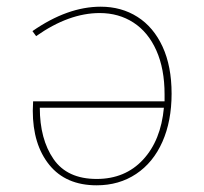

<svg xmlns="http://www.w3.org/2000/svg" viewBox="-20 -548 609 574"><path d="M493 -268Q493 -186 465.5 -124Q438 -62 387 -28Q336 6 269 6Q177 6 127.5 -55Q78 -116 78 -217L79 -245H472V-266Q472 -342 447.5 -397Q423 -452 379 -480.5Q335 -509 278 -509Q186 -509 88 -440L77 -455Q182 -528 281 -528Q343 -528 391 -497.5Q439 -467 466 -408.5Q493 -350 493 -268ZM470 -226H99Q99 -132 140 -72.5Q181 -13 269 -13Q354 -13 407.5 -70.5Q461 -128 470 -226Z"/></svg>

Font: Bitter Pro Thin
Style: Regular
Weight: 250
Designer: Sol Matas, and Bitter project Authors
Foundry: Sol Matas
Version: Version 1.010